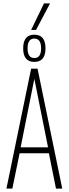

<svg xmlns="http://www.w3.org/2000/svg" viewBox="-20 -1115 405 1135"><path d="M18 0 164 -709H202L348 0H311L269 -209H96L53 0ZM102 -244H264L183 -649ZM183 -749Q117 -749 117 -829Q117 -910 183 -910Q249 -910 249 -829Q249 -749 183 -749ZM183 -772Q223 -772 223 -829Q223 -887 183 -887Q143 -887 143 -829Q143 -772 183 -772ZM164 -938 240 -1095H276L193 -938Z"/></svg>

Font: Georama Condensed ExtraLight
Style: Regular
Weight: 200
Width: 3
Designer: Jean-Baptiste Levee
Foundry: Production Type
Version: Version 1.000